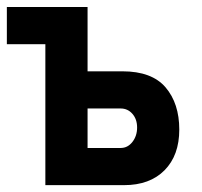

<svg xmlns="http://www.w3.org/2000/svg" viewBox="-20 -540 588 560"><path d="M0 -519.5H235.4V-332H336.9Q422.9 -332 462.9 -285.2Q502.9 -238.3 502.9 -162.1Q502.9 -86.9 460 -43.5Q417 0 341.8 0H112.3V-411.1H0ZM332 -223.6H235.4V-108.4H332Q352.5 -108.4 366.2 -126Q379.9 -143.6 379.9 -168Q379.9 -192.4 366.2 -208Q352.5 -223.6 332 -223.6Z"/></svg>

Font: DINish
Style: Bold
Weight: 700
Designer: Bert Driehuis
Foundry: Playbeing
Version: Version 3.008; git-95204e4c-release